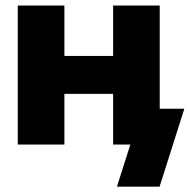

<svg xmlns="http://www.w3.org/2000/svg" viewBox="-20 -536 704 712"><path d="M218.8 -515.6V-328.6H399.4V-515.6H572.3V0H399.4V-188H218.8V0H45.9V-515.6ZM413.6 156.2 463.4 0H419.9V-132.8H663.6L571.8 156.2Z"/></svg>

Font: Inter Display Extra Bold
Style: Regular
Weight: 800
Designer: Rasmus Andersson
Foundry: rsms
Version: Version 4.000;git-4fc901f